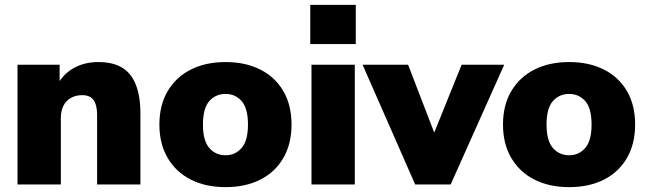

<svg xmlns="http://www.w3.org/2000/svg" viewBox="-20 -758 2660 789"><path d="M52 0V-492H225V-406H214Q238 -453 282.5 -478Q327 -503 384 -503Q443 -503 481 -480.5Q519 -458 538 -410.5Q557 -363 557 -291V0H379V-284Q379 -314 372 -332.5Q365 -351 351.5 -359Q338 -367 318 -367Q291 -367 271 -355.5Q251 -344 240.5 -323Q230 -302 230 -273V0Z M907 11Q825 11 764 -20Q703 -51 669 -109Q635 -167 635 -246Q635 -326 669 -383.5Q703 -441 764 -472Q825 -503 907 -503Q989 -503 1050 -472Q1111 -441 1144.5 -383.5Q1178 -326 1178 -246Q1178 -167 1144.5 -109Q1111 -51 1050 -20Q989 11 907 11ZM907 -120Q947 -120 973 -150Q999 -180 999 -246Q999 -313 973 -342.5Q947 -372 907 -372Q866 -372 840 -342.5Q814 -313 814 -246Q814 -180 840 -150Q866 -120 907 -120Z M1255 -577V-738H1442V-577ZM1260 0V-492H1438V0Z M1686 0 1470 -492H1657L1781 -170H1747L1877 -492H2052L1832 0Z M2319 11Q2237 11 2176 -20Q2115 -51 2081 -109Q2047 -167 2047 -246Q2047 -326 2081 -383.5Q2115 -441 2176 -472Q2237 -503 2319 -503Q2401 -503 2462 -472Q2523 -441 2556.5 -383.5Q2590 -326 2590 -246Q2590 -167 2556.5 -109Q2523 -51 2462 -20Q2401 11 2319 11ZM2319 -120Q2359 -120 2385 -150Q2411 -180 2411 -246Q2411 -313 2385 -342.5Q2359 -372 2319 -372Q2278 -372 2252 -342.5Q2226 -313 2226 -246Q2226 -180 2252 -150Q2278 -120 2319 -120Z"/></svg>

Font: Nunito Sans 12pt ExtraLight Black
Style: Regular
Weight: 900
Version: Version 3.101;gftools[0.9.27]